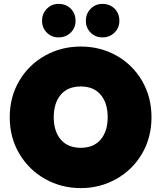

<svg xmlns="http://www.w3.org/2000/svg" viewBox="-20 -959 828 986"><path d="M30 -357Q30 -461 79 -544Q128 -627 211.5 -673.5Q295 -720 395 -720Q495 -720 578 -673.5Q661 -627 709.5 -544Q758 -461 758 -357Q758 -253 709.5 -170Q661 -87 577.5 -40Q494 7 395 7Q295 7 211.5 -40Q128 -87 79 -170Q30 -253 30 -357ZM533 -357Q533 -430 497 -472.5Q461 -515 395 -515Q328 -515 292 -472.5Q256 -430 256 -357Q256 -285 292 -242.5Q328 -200 395 -200Q461 -200 497 -242.5Q533 -285 533 -357ZM196 -852Q196 -889 220.5 -914Q245 -939 281 -939Q319 -939 343.5 -914.5Q368 -890 368 -852Q368 -816 343 -791.5Q318 -767 281 -767Q245 -767 220.5 -791.5Q196 -816 196 -852ZM421 -852Q421 -889 445.5 -914Q470 -939 506 -939Q544 -939 568.5 -914.5Q593 -890 593 -852Q593 -816 568 -791.5Q543 -767 506 -767Q470 -767 445.5 -791.5Q421 -816 421 -852Z"/></svg>

Font: Poppins Black A&M
Style: Regular
Weight: 900
Designer: Ninad Kale (Devanagari), Jonny Pinhorn (Latin)
Foundry: Indian Type Foundry
Version: 4.004